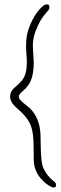

<svg xmlns="http://www.w3.org/2000/svg" viewBox="-20 -660 272 862"><path d="M220.5 182Q216.5 182 210.8 179.2Q205 176.5 199.2 172.8Q193.5 169 189 166Q176 156 162.5 140.5Q149 125 140.2 103.5Q131.5 82 131.5 54Q131.5 7.5 130.2 -25Q129 -57.5 123 -81Q117 -104.5 103 -124.8Q89 -145 64 -167Q56 -174.5 48.8 -181.2Q41.5 -188 36.5 -195Q31.5 -202 28.5 -209.8Q25.5 -217.5 25.5 -226.5Q25.5 -235 28 -242Q30.5 -249 34.8 -254.8Q39 -260.5 44.8 -266Q50.5 -271.5 56.5 -276.5Q83 -298.5 91.8 -321.8Q100.5 -345 100.5 -383.5Q100.5 -391.5 100 -399.5Q99.5 -407.5 98.8 -415.8Q98 -424 97.5 -433Q97 -442 97 -452Q97 -495 107 -525.5Q117 -556 132.5 -583Q139 -594.5 149 -607.8Q159 -621 170 -630.8Q181 -640.5 190.5 -640.5Q196 -640.5 199 -637.5Q202 -634.5 202 -626.5Q202 -620.5 197.8 -614.8Q193.5 -609 186.2 -601Q179 -593 170 -580.5Q161 -568 152 -549Q146.5 -537.5 140.8 -523Q135 -508.5 131.2 -491.8Q127.5 -475 127.5 -457Q127.5 -445 128.5 -429.8Q129.5 -414.5 130.5 -400.2Q131.5 -386 131.5 -377.5Q131.5 -357.5 129 -339.8Q126.5 -322 122 -308Q117.5 -294 111.5 -284.5Q100 -266 82.2 -251.2Q64.5 -236.5 64.5 -226.5Q64.5 -217 75.5 -206.5Q86.5 -196 104 -182.5Q126 -166 141.2 -137.5Q156.5 -109 160.5 -73Q162 -59.5 162.2 -36.5Q162.5 -13.5 163.2 12Q164 37.5 166.5 59.8Q169 82 174.5 94Q185.5 117 198 131.2Q210.5 145.5 220 152.5Q226.5 157.5 229 161Q231.5 164.5 231.5 172Q231.5 178 228.2 180Q225 182 220.5 182Z"/></svg>

Font: Gluten Thin Thin
Style: Regular
Weight: 250
Version: Version 1.300